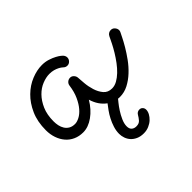

<svg xmlns="http://www.w3.org/2000/svg" viewBox="-105 -351 607 607"><g transform="rotate(-45 198.5 -47.5)"><path d="M280.3 95.2Q280.3 103 275.9 111.3Q271.5 119.6 263.9 126.7Q256.3 133.8 245.6 138.4Q234.9 143.1 222.2 143.1Q207.5 143.1 196.8 138.2Q186 133.3 179.2 125.7Q172.4 118.2 168.9 108.4Q165.5 98.6 165.5 88.9Q165.5 75.2 169.9 61.3Q174.3 47.4 180.7 35.2Q187 22.9 194.6 12.5Q202.1 2 208 -5.4Q184.1 -22.5 174.3 -55.2Q157.7 -27.3 134.8 -11Q111.8 5.4 88.9 5.4Q70.8 5.4 56.2 -1.2Q41.5 -7.8 31.2 -19.8Q21 -31.7 15.4 -47.9Q9.8 -64 9.8 -83Q9.8 -121.1 22.7 -150.1Q35.6 -179.2 55.7 -198.7Q75.7 -218.3 99.9 -228Q124 -237.8 146.5 -237.8Q161.6 -237.8 174.3 -233.6Q187 -229.5 196 -224.6Q205.1 -219.7 210 -215.6Q214.8 -211.4 215.3 -210.9Q220.7 -204.6 220.7 -197.8Q220.7 -190.4 215.3 -184.8Q210 -179.2 202.6 -179.2Q194.8 -179.2 189.5 -184.6Q188.5 -185.5 185.1 -188.2Q181.6 -190.9 175.8 -193.8Q169.9 -196.8 161.9 -199Q153.8 -201.2 143.6 -201.2Q128.4 -201.2 111.3 -194.3Q94.2 -187.5 80.1 -173.1Q65.9 -158.7 56.4 -137Q46.9 -115.2 46.9 -85.4Q46.9 -76.2 48.8 -66.7Q50.8 -57.1 55.7 -49.3Q60.5 -41.5 68.8 -36.6Q77.1 -31.7 89.4 -31.7Q98.1 -31.7 109.6 -37.6Q121.1 -43.5 131.6 -55.7Q142.1 -67.9 150.6 -86.4Q159.2 -105 162.6 -130.4Q163.6 -137.2 168.9 -141.8Q174.3 -146.5 181.6 -146.5Q188.5 -146.5 193.6 -141.1Q198.7 -135.7 199.2 -128.9Q199.7 -119.6 201.2 -102.8Q202.6 -85.9 207.8 -69.3Q212.9 -52.7 223.1 -40.5Q233.4 -28.3 251.5 -28.3Q263.2 -28.3 274.7 -34.7Q286.1 -41 297.1 -51.5Q308.1 -62 318.1 -75.4Q328.1 -88.9 336.4 -102.5Q344.7 -116.2 351.1 -128.9Q357.4 -141.6 361.8 -150.9Q364.3 -156.2 368.9 -159.2Q373.5 -162.1 378.9 -162.1Q387.2 -162.1 392.3 -156Q397.5 -149.9 397.5 -143.1Q397.5 -139.6 396 -136.2Q394 -132.3 387.9 -119.9Q381.8 -107.4 372.3 -91.3Q362.8 -75.2 350.1 -57.6Q337.4 -40 321.8 -25.4Q306.2 -10.7 288.1 -1.2Q270 8.3 250 8.3Q247.6 8.3 245.6 8.1Q243.7 7.8 241.7 7.8Q240.2 9.8 233.4 18.1Q226.6 26.4 219 38.1Q211.4 49.8 205.3 63.5Q199.2 77.1 199.2 88.9Q199.2 100.1 205.3 105.5Q211.4 110.8 221.2 110.8Q233.4 110.8 239.7 103.3Q246.1 95.7 249.5 89.4Q254.9 79.6 265.1 79.6Q272 79.6 276.1 84.2Q280.3 88.9 280.3 95.2Z"/></g></svg>

Font: Sacramento
Style: Regular
Weight: 400
Designer: Astigmatic (AOETI)
Foundry: Astigmatic (AOETI)
Version: Version 1.000